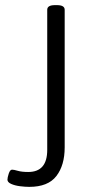

<svg xmlns="http://www.w3.org/2000/svg" viewBox="-20 -722 360 748"><path d="M94 6Q78 6 58 3.5Q38 1 23.5 -5.5Q9 -12 9 -22Q9 -30 14 -45.5Q19 -61 27 -61Q34 -61 49.5 -56.5Q65 -52 90 -52Q164 -52 164 -138V-684Q164 -702 194 -702H202Q232 -702 232 -684V-148Q232 -78 199.5 -36Q167 6 94 6Z"/></svg>

Font: Asap Condensed Light
Style: Regular
Weight: 300
Width: 3
Designer: Pablo Cosgaya
Foundry: Omnibus-Type
Version: Version 3.001; ttfautohint (v1.8.4.7-5d5b)